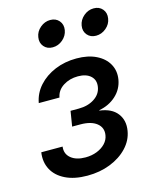

<svg xmlns="http://www.w3.org/2000/svg" viewBox="-113 -810 706 892"><g transform="rotate(-15 240.5 -364.0)"><path d="M196.3 7.3Q134.3 7.3 91.3 -13.7Q48.3 -34.7 29.1 -71Q9.8 -107.4 16.6 -153.3H119.1Q114.7 -118.7 139.9 -97.9Q165 -77.1 209.5 -77.1Q239.7 -77.1 264.6 -86.9Q289.6 -96.7 305.7 -113.8Q321.8 -130.9 325.2 -152.8Q331.1 -188 304.2 -209.7Q277.3 -231.4 225.6 -231.4H186L197.8 -304.2H237.3Q281.7 -304.2 312.7 -324.5Q343.8 -344.7 349.1 -378.4Q354.5 -410.6 333.3 -430.4Q312 -450.2 272 -450.2Q231.9 -450.2 201.2 -430.7Q170.4 -411.1 164.1 -377H64.5Q72.8 -422.9 104.2 -457.8Q135.7 -492.7 183.1 -512.5Q230.5 -532.2 286.6 -532.2Q342.3 -532.2 381.3 -512.9Q420.4 -493.7 438.7 -460.7Q457 -427.7 450.2 -386.7Q442.4 -341.8 408.9 -311.5Q375.5 -281.2 327.6 -272.5V-270.5Q385.3 -263.2 411.6 -229Q438 -194.8 429.7 -146Q422.4 -101.6 389.6 -66.9Q356.9 -32.2 306.9 -12.5Q256.8 7.3 196.3 7.3ZM403.3 -610.4Q376.5 -610.4 361.1 -628.7Q345.7 -647 350.1 -673.3Q354.5 -699.7 376 -718Q397.5 -736.3 424.3 -736.3Q451.2 -736.3 466.6 -718Q481.9 -699.7 477.5 -673.3Q473.6 -647 451.9 -628.7Q430.2 -610.4 403.3 -610.4ZM194.8 -610.4Q168 -610.4 152.6 -628.7Q137.2 -647 141.6 -673.3Q145.5 -699.7 167.2 -718Q189 -736.3 215.3 -736.3Q242.2 -736.3 257.8 -718Q273.4 -699.7 269 -673.3Q264.6 -647 243.2 -628.7Q221.7 -610.4 194.8 -610.4Z"/></g></svg>

Font: Inter 28pt Medium
Style: Italic
Weight: 500
Italic angle: -9.3988°
Designer: Rasmus Andersson
Foundry: rsms
Version: Version 4.001;git-66647c0bb